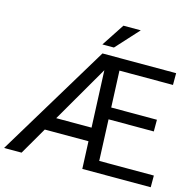

<svg xmlns="http://www.w3.org/2000/svg" viewBox="-133 -1038 1193 1169"><g transform="rotate(15 463.5 -453.5)"><path d="M917.5 0H486.3L479 -172.4H203.6L103.5 0H-6.8L422.9 -710.9H887.2V-636.7H549.8L559.6 -406.7H847.7V-333H562.5L573.2 -73.7H917.5ZM252.9 -257.3H475.6L460.4 -615.2ZM502.4 -907.2H611.8L481 -763.7H408.2Z"/></g></svg>

Font: APIMedia Roboto
Style: Regular
Weight: 400
Designer: Google
Version: Version 2.137; 2017